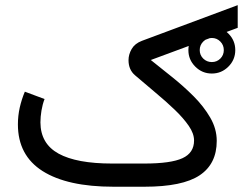

<svg xmlns="http://www.w3.org/2000/svg" viewBox="-20 -708 951 728"><path d="M694.3 -518.1Q694.3 -554.7 720.5 -580.8Q746.6 -606.9 783.2 -606.9Q819.8 -606.9 845.9 -580.8Q872.1 -554.7 872.1 -518.1Q872.1 -481.4 845.9 -455.3Q819.8 -429.2 783.2 -429.2Q746.6 -429.2 720.5 -455.3Q694.3 -481.4 694.3 -518.1ZM737.3 -518.1Q737.3 -499 750.7 -485.8Q764.2 -472.7 783.2 -472.7Q802.2 -472.7 815.4 -485.8Q828.6 -499 828.6 -518.1Q828.6 -537.1 815.4 -550.5Q802.2 -564 783.2 -564Q764.2 -564 750.7 -550.5Q737.3 -537.1 737.3 -518.1ZM527.3 -87.9Q627.9 -87.9 671.9 -108.2Q715.8 -128.4 715.8 -175.3Q715.8 -201.7 695.8 -230.7Q675.8 -259.8 643.1 -291.3Q610.4 -322.8 570.8 -355.7Q531.2 -388.7 492.2 -422.4Q467.3 -443.4 467.3 -480Q467.3 -501.5 479.2 -522.2Q491.2 -543 518.1 -553.2L881.3 -688.5V-602.5L551.8 -480.5Q588.9 -450.7 632.1 -416.3Q675.3 -381.8 713.9 -343.3Q752.4 -304.7 777.1 -262.2Q801.8 -219.7 801.8 -173.8Q801.8 -86.4 736.8 -43.2Q671.9 0 527.8 0H410.2Q235.4 0 141.6 -59.3Q47.9 -118.7 47.9 -236.3Q47.9 -269 54.9 -300.3Q62 -331.5 74.2 -360.4L148.9 -332.5Q141.1 -312 137.2 -288.6Q133.3 -265.1 133.3 -243.7Q133.8 -163.1 202.1 -125.5Q270.5 -87.9 405.3 -87.9Z"/></svg>

Font: Vazir FD-WOL-UI
Style: Regular-FD-WOL-UI
Weight: 400
Designer: Saber Rastikerdar
Foundry: Saber Rastikerdar
Version: Version 30.1.0